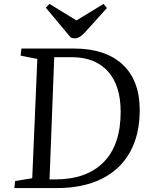

<svg xmlns="http://www.w3.org/2000/svg" viewBox="-20 -957 770 977"><path d="M53 0 57 -36 144 -50 170 -657 85 -674 89 -710H356Q516 -710 603.5 -629Q691 -548 691 -397Q691 -271 641 -182Q591 -93 496.5 -46.5Q402 0 269 0ZM232 -44H260Q421 -44 507.5 -132Q594 -220 594 -388Q594 -522 529 -594Q464 -666 345 -666H256ZM213 -918 232 -937 369 -853 507 -937 524 -916 412 -792Q384 -762 364 -762Q355 -762 350 -763Q345 -764 340 -766Z"/></svg>

Font: Literata 36pt
Style: Italic
Weight: 400
Italic angle: -2°
Designer: Latin by Veronika Burian and Jose Scaglione. Greek by Irene Vlachou. Cyrillic by Vera Evstafieva
Foundry: TypeTogether
Version: Version 3.002